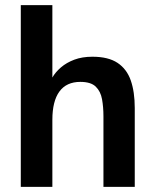

<svg xmlns="http://www.w3.org/2000/svg" viewBox="-20 -728 605 748"><path d="M61 0V-708H184V-426Q196 -447 217.5 -465.5Q239 -484 269.5 -495.5Q300 -507 340 -507Q402 -507 438 -483Q474 -459 489.5 -414.5Q505 -370 505 -307V0H383V-275Q383 -311 377.5 -341.5Q372 -372 353 -390.5Q334 -409 293 -409Q239 -409 211.5 -371.5Q184 -334 184 -261V0Z"/></svg>

Font: Atkinson Hyperlegible Next SemiBold
Style: Regular
Weight: 600
Designer: Elliott Scott, Megan Eiswerth, Linus Boman, Theodore Petrosky, Letters from Sweden
Foundry: Applied Design Works, Letters from Sweden
Version: Version 2.001